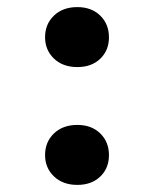

<svg xmlns="http://www.w3.org/2000/svg" viewBox="-20 -632 432 541"><path d="M198 -612Q238 -612 262.5 -588Q287 -564 287 -527Q287 -490 262.5 -466.5Q238 -443 198 -443Q157 -443 132 -467Q107 -491 107 -527Q107 -564 132 -588Q157 -612 198 -612ZM198 -280Q238 -280 262.5 -256Q287 -232 287 -195Q287 -158 262.5 -134.5Q238 -111 198 -111Q157 -111 132 -135Q107 -159 107 -195Q107 -232 132 -256Q157 -280 198 -280Z"/></svg>

Font: Freesentation 9 Black
Style: Regular
Weight: 900
Designer: glyphs from Roboto by Christian Robertson / Hangul glyphs from Noto Sans CJK(Source Han Sans) by Jang Soo-young and Kang
Foundry: PT&
Version: Version 2.001